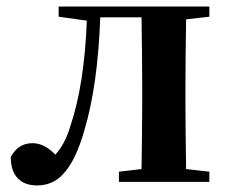

<svg xmlns="http://www.w3.org/2000/svg" viewBox="-20 -555 698 586"><path d="M93 11C124 11 151 0 172 -23C198 -50 220 -95 238 -159C265 -250 281 -364 286 -502H412C413 -426 414 -359 414 -300V-235C414 -180 413 -115 412 -39L343 -31V0H619V-31L548 -39C547 -115 546 -180 546 -235V-300C546 -355 547 -420 548 -496L619 -504V-535H159V-504L245 -492C240 -361 223 -254 195 -171C184 -133 168 -104 149 -83C127 -106 104 -118 79 -118C50 -118 28 -104 13 -76C13 -47 20 -25 35 -10C49 4 68 11 93 11Z"/></svg>

Font: AllPunType Bold
Style: Regular
Weight: 700
Version: 1.0